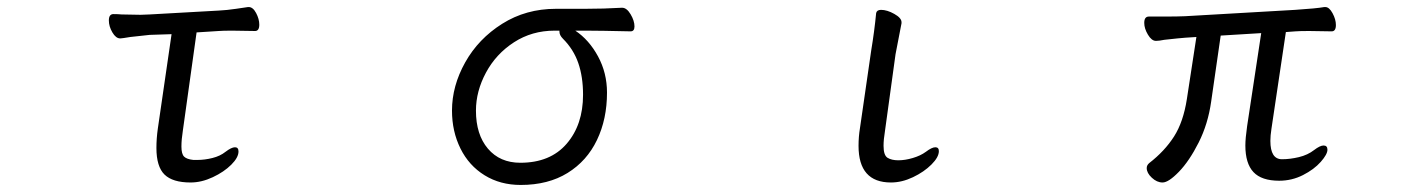

<svg xmlns="http://www.w3.org/2000/svg" viewBox="-20 -507 4040 545"><path d="M620 -76Q637 -89 647 -89Q657 -89 657 -77Q657 -60 636.5 -39.5Q616 -19 584 -4Q552 11 521 11Q470 11 447 -11.5Q424 -34 424 -87Q424 -114 428 -142L467 -410L405 -408Q403 -408 350 -402Q326 -398 322 -398H321Q309 -398 299 -415Q289 -432 289 -449Q289 -467 302 -467Q315 -467 325 -466L379 -465L405 -466L601 -477Q623 -478 650 -482Q677 -486 684 -487H686Q698 -487 707 -470Q716 -453 716 -437Q716 -419 704 -419L639 -420Q612 -420 601 -419L538 -415L499 -136Q495 -111 495 -91Q495 -70 502.5 -62.5Q510 -55 529 -53H540Q561 -53 583 -58.5Q605 -64 620 -76Z M1781 -432Q1781 -418 1770 -418Q1682 -420 1644 -420H1613Q1652 -394 1677.5 -347Q1703 -300 1703 -244Q1703 -169 1674.5 -109.5Q1646 -50 1591 -16Q1536 18 1458 18Q1400 18 1355.5 -9.5Q1311 -37 1287 -85.5Q1263 -134 1263 -193Q1263 -263 1300.5 -330Q1338 -397 1405.5 -439.5Q1473 -482 1558 -482H1640Q1694 -482 1745 -485H1746Q1759 -485 1770 -466.5Q1781 -448 1781 -432ZM1457 -45Q1542 -45 1588.5 -99Q1635 -153 1635 -238Q1635 -289 1621.5 -328Q1608 -367 1578 -397Q1568 -407 1568 -417V-420H1554Q1490 -420 1439 -387Q1388 -354 1359.5 -301Q1331 -248 1331 -193Q1331 -125 1365 -85Q1399 -45 1457 -45Z M2467 -470Q2469 -479 2481 -479Q2498 -479 2518.5 -467.5Q2539 -456 2539 -444V-441L2522 -353L2492 -135Q2488 -111 2488 -93Q2488 -66 2499.5 -59Q2511 -52 2530 -52Q2549 -52 2571 -58.5Q2593 -65 2608 -76Q2625 -89 2635 -89Q2645 -89 2645 -78Q2645 -61 2624 -40Q2603 -19 2571.5 -4Q2540 11 2509 11Q2417 11 2417 -93Q2417 -119 2421 -143L2453 -364Q2462 -418 2467 -470Z M3445 -406 3418 -219Q3409 -155 3382.5 -102.5Q3356 -50 3326.5 -19.5Q3297 11 3280 11Q3264 11 3249.5 -2.5Q3235 -16 3235 -30Q3235 -38 3242 -44Q3286 -78 3312.5 -119.5Q3339 -161 3349 -226L3376 -402L3345 -400Q3330 -399 3285 -394Q3270 -391 3262 -391H3261Q3249 -391 3238.5 -408.5Q3228 -426 3228 -442Q3228 -460 3241 -460H3282Q3324 -460 3344 -461L3656 -479Q3717 -483 3739 -487H3742Q3753 -487 3762.5 -469.5Q3772 -452 3772 -436Q3772 -418 3760 -418L3696 -419Q3669 -419 3657 -418L3630 -416L3589 -141Q3586 -122 3586 -107Q3586 -55 3619 -55Q3642 -55 3667 -61Q3692 -67 3710 -81Q3727 -94 3737 -94Q3748 -94 3748 -82Q3748 -69 3729 -47.5Q3710 -26 3678.5 -10Q3647 6 3611 6Q3561 6 3538 -18.5Q3515 -43 3515 -94Q3515 -114 3520 -149L3560 -413Z"/></svg>

Font: Iansui 0.93
Style: Regular
Weight: 400
Designer: But Ko / Fontworks Inc.
Foundry: zi-hi.com / Fontworks Inc.
Version: Version 0.931